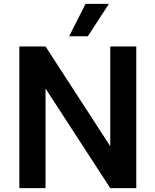

<svg xmlns="http://www.w3.org/2000/svg" viewBox="-20 -974 805 994"><path d="M543.9 -954.1Q513.7 -954.1 422.9 -954.1Q401.4 -912.1 337.9 -786.1Q362.3 -786.1 434.6 -786.1Q461.9 -828.1 543.9 -954.1ZM550.8 -733.4Q550.8 -603.5 550.8 -216.8Q466.8 -345.7 215.8 -733.4Q181.6 -733.4 80.1 -733.4Q80.1 -710 80.1 -640.6Q80.1 -480.5 80.1 0Q114.3 0 215.8 0Q215.8 -128.9 215.8 -515.6Q299.8 -386.7 550.8 0Q585 0 685.5 0Q685.5 -183.6 685.5 -733.4Q652.3 -733.4 550.8 -733.4Z"/></svg>

Font: BM-Biotif
Style: Bold
Weight: 400
Designer: Deni Anggara
Version: Version 1.000;PS 001.000;hotconv 1.0.88;makeotf.lib2.5.64776